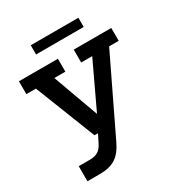

<svg xmlns="http://www.w3.org/2000/svg" viewBox="-165 -625 839 904"><g transform="rotate(-30 254.0 -173.0)"><path d="M115 171H47V89H107Q136 89 153.5 77.5Q171 66 183 40L217 -28L244 0H184L55 -328H3V-398H215V-328H155L249 -69L236 -63L361 -328H301V-398H505V-328H453L257 79Q234 128 201.5 149.5Q169 171 115 171ZM136 -467V-517H395V-467Z"/></g></svg>

Font: Rokkitt SemiBold Medium
Style: Regular
Weight: 500
Version: Version 3.103